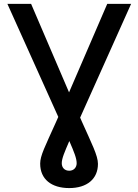

<svg xmlns="http://www.w3.org/2000/svg" viewBox="-20 -747 709 983"><path d="M17.8 -727.3 278.4 -148.4 266 -120.4C210.9 2.5 185.7 49.4 185.7 90.9C185.7 170.5 243.3 215.9 334.5 215.9C425.1 215.9 481.5 169.4 481.5 92C481.5 49.7 449.9 -10.7 399.1 -124.6L390.3 -144.9L651.3 -727.3H529.1L333.5 -274.1L139.2 -727.3ZM296.2 88.8C296.2 63.9 311.1 30.2 334.9 -24.9C359.4 31.2 372.5 63.6 372.5 88.8C372.5 110.4 357.6 127.1 334.5 127.1C311.1 127.1 296.2 111.5 296.2 88.8Z"/></svg>

Font: Margiela Sans Medium
Style: Regular
Weight: 500
Designer: Stefan Endress, Andreas Faust
Version: Version 1.100;FEAKit 1.0